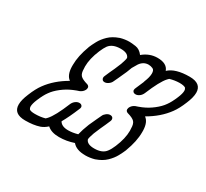

<svg xmlns="http://www.w3.org/2000/svg" viewBox="-157 -1036 1365 1273"><g transform="rotate(30 525.5 -400.0)"><path d="M621 0Q551 0 521 -37Q466 -18 409 -18Q349 -18 318 -47Q294 -25 268 -16Q223 -1 160 -1Q70 -1 70 -72Q70 -107 92 -159Q115 -216 141 -251Q195 -325 286 -377Q252 -401 250 -464V-479Q250 -547 282 -632V-633Q291 -655 307.5 -685.5Q324 -716 353 -744Q382 -772 428 -788Q429 -788 430 -789Q465 -799 499 -799Q515 -799 547 -794.5Q579 -790 603 -758Q653 -800 714 -800Q786 -800 803 -752Q852 -798 960 -798Q1051 -798 1051 -727Q1051 -692 1029 -640Q1006 -583 980 -548Q926 -474 835 -422Q869 -398 871 -335V-320Q871 -252 839 -167V-166Q830 -144 813.5 -113.5Q797 -83 768 -55Q739 -27 693 -11Q692 -11 691 -10Q655 0 621 0ZM649 -69Q711 -69 737 -105Q751 -123 765 -156Q796 -230 796 -289Q796 -298 795 -306V-307Q795 -341 781 -356.5Q767 -372 724 -384Q709 -390 709 -404Q709 -409 711 -415Q723 -445 763 -455Q778 -460 789 -465L791 -466Q829 -482 865 -510Q901 -538 921 -567Q941 -594 961 -642Q976 -678 976 -699Q976 -711 970 -718L971 -719H970Q958 -729 922 -729Q885 -728 851 -718H850L839 -707Q804 -669 757 -555Q749 -537 735 -527Q721 -517 707 -517Q692 -517 686 -527Q683 -531 683 -537Q683 -545 688 -555Q700 -585 713 -613L716 -623Q732 -662 732.5 -689.5Q733 -717 717 -724Q701 -731 685 -731Q646 -731 621 -695L598 -656Q591 -638 583 -617Q570 -587 554 -553Q543 -531 537.5 -518Q532 -505 517.5 -494.5Q503 -484 489 -484Q474 -484 469 -495Q466 -500 466 -506Q466 -512 469 -519L485 -556Q501 -588 524 -645Q538 -685 538 -697Q538 -700 537 -701Q525 -730 472 -730Q410 -730 383 -694Q370 -676 356 -643Q325 -569 325 -510Q325 -501 326 -493V-492Q326 -458 340 -442.5Q354 -427 397 -415Q412 -409 412 -395Q412 -390 410 -384Q398 -354 357 -344Q343 -339 332 -334L330 -333Q292 -317 256 -289Q220 -261 200 -232Q180 -205 160 -157Q145 -121 145 -100Q145 -88 151 -81V-80Q162 -71 194 -71Q236 -71 271 -81L282 -92Q317 -130 364 -245Q372 -262 386 -272Q400 -282 414 -282Q429 -282 435 -272Q438 -268 438 -262Q438 -255 433 -245Q402 -170 372 -117Q389 -87 439 -87Q472 -87 511 -98Q520 -137 540 -187Q552 -215 567 -246Q578 -268 583.5 -281Q589 -294 603 -304.5Q617 -315 631 -315Q646 -315 652 -305Q655 -300 655 -293Q655 -287 652 -280L636 -243Q621 -212 597 -154Q583 -114 583 -102Q583 -99 584 -98Q596 -69 649 -69Z"/></g></svg>

Font: Bubblez Graffiti
Style: Italic
Weight: 400
Italic angle: -22.5°
Designer: GGBotNet
Foundry: GGBotNet
Version: 1.00